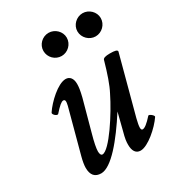

<svg xmlns="http://www.w3.org/2000/svg" viewBox="-157 -719 754 827"><g transform="rotate(-30 219.5 -306.0)"><path d="M210 -510C241 -510 268 -536 268 -568C268 -599 241 -625 210 -625C178 -625 152 -599 152 -568C152 -536 178 -510 210 -510ZM379 -510C410 -510 437 -536 437 -568C437 -599 410 -625 379 -625C348 -625 321 -599 321 -568C321 -536 348 -510 379 -510ZM105 13C156 13 230 -77 298 -183L277 -100C267 -64 266 -51 266 -36C266 -6 277 13 301 13C338 13 400 -42 427 -82C431 -88 409 -106 404 -101C380 -74 364 -62 354 -62C344 -62 344 -77 354 -117L431 -405C431 -413 420 -416 394 -416C372 -416 361 -412 359 -405C342 -345 326 -298 309 -266C271 -188 185 -55 150 -55C143 -55 139 -63 139 -76C139 -90 144 -118 156 -160L197 -310C205 -342 207 -359 207 -373C207 -401 194 -416 174 -416C135 -416 75 -359 50 -321C44 -313 66 -294 72 -302C96 -329 110 -341 119 -341C129 -341 130 -332 125 -311L67 -95C61 -73 58 -54 58 -41C58 -5 74 13 105 13Z"/></g></svg>

Font: Junicode Two Beta SemiCondensed Medium
Style: Italic
Weight: 500
Width: 4
Italic angle: -10°
Version: Version 1.063